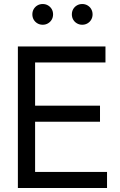

<svg xmlns="http://www.w3.org/2000/svg" viewBox="-20 -939 601 959"><path d="M69.3 -707H155.3V0H69.3ZM153.3 -80.1H514.6V0H153.3ZM153.3 -411.1H479.5V-331.1H153.3ZM153.3 -707H506.8V-627H153.3ZM141.6 -867.2Q141.6 -881.8 148.4 -893.6Q155.3 -905.3 167 -912.1Q178.7 -918.9 193.4 -918.9Q208 -918.9 219.7 -912.1Q231.4 -905.3 238.3 -893.6Q245.1 -881.8 245.1 -867.2Q245.1 -852.5 238.3 -840.8Q231.4 -829.1 219.7 -822.3Q208 -815.4 193.4 -815.4Q178.7 -815.4 167 -822.3Q155.3 -829.1 148.4 -840.8Q141.6 -852.5 141.6 -867.2ZM338.9 -867.2Q338.9 -881.8 345.7 -893.6Q352.5 -905.3 364.3 -912.1Q376 -918.9 390.6 -918.9Q405.3 -918.9 417 -912.1Q428.7 -905.3 435.5 -893.6Q442.4 -881.8 442.4 -867.2Q442.4 -852.5 435.5 -840.8Q428.7 -829.1 417 -822.3Q405.3 -815.4 390.6 -815.4Q376 -815.4 364.3 -822.3Q352.5 -829.1 345.7 -840.8Q338.9 -852.5 338.9 -867.2Z"/></svg>

Font: Wanted Sans Variable
Style: Regular
Weight: 400
Designer: Original Design by Kil Hyung-jin and Kang Hanbin, Wanted Lab, Inc; Hangeul from Source Han Sans by Jang Soo-young and Ka
Foundry: Wanted Lab, Inc.
Version: Version 1.003;Glyphs 3.2 (3227)